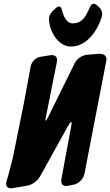

<svg xmlns="http://www.w3.org/2000/svg" viewBox="-20 -1020 594 1035"><path d="M363 -769C448 -769 508 -857 529 -932C530 -937 531 -941 531 -945C531 -950 530 -954 529 -957C527 -966 523 -973 516 -979L510 -985C508 -987 505 -989 502 -992L501 -993C494 -998 489 -1000 486 -1000C479 -1000 472 -995 467 -985L448 -947C431 -914 410 -894 371 -894C342 -894 325 -927 318 -952C315 -956 315 -961 314 -965C311 -978 306 -985 299 -985C293 -985 288 -983 283 -978L275 -971C272 -968 268 -965 265 -961L264 -960C253 -949 244 -936 244 -920C244 -856 291 -769 363 -769ZM552 -687C553 -692 554 -696 554 -699C554 -724 535 -730 514 -730L451 -725C422 -722 395 -705 382 -678L239 -388C233 -376 229 -370 227 -370C227 -370 225 -369 225 -374C225 -378 226 -384 228 -392L286 -683C287 -688 288 -692 288 -696C288 -712 278 -723 259 -723C256 -723 253 -723 249 -722L200 -714C172 -710 150 -688 145 -660L109 -465L48 -164L22 -65L15 -43C14 -38 13 -33 13 -29C13 -16 21 -5 38 -5C41 -5 45 -5 49 -6L126 -19C154 -24 181 -44 196 -69L349 -345C356 -356 360 -362 363 -362C364 -362 366 -363 366 -356C366 -352 365 -347 364 -340L311 -55C310 -51 310 -47 310 -44C310 -27 321 -17 336 -17C339 -17 343 -18 348 -19L379 -25C407 -32 428 -54 435 -82Z"/></svg>

Font: Bangerz
Style: Bold
Weight: 700
Designer: vernon adams
Foundry: Vernon Adams
Version: Version 2.10;December 28, 2023;FontCreator 13.0.0.2683 64-bi